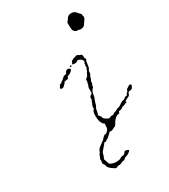

<svg xmlns="http://www.w3.org/2000/svg" viewBox="-219 -773 986 1121"><g transform="rotate(-30 273.5 -212.5)"><path d="M256 -393Q262 -399 272 -397Q283 -394 283 -387Q283 -381 271 -372Q259 -363 252 -363Q246 -363 245 -355Q243 -345 226 -345Q213 -344 213 -339Q213 -337 207 -331Q201 -325 197 -321Q194 -317 186.5 -315.5Q179 -314 176 -317Q171 -322 176 -329Q179 -333 179 -335Q179 -337 183.5 -340.5Q188 -344 190.5 -344Q193 -344 196 -347.5Q199 -351 203 -353Q212 -358 225 -371Q231 -376 238 -376Q244 -376 245.5 -376.5Q247 -377 248 -382Q250 -389 256 -393ZM287 -406Q289 -408 291 -407Q293 -406 295 -406Q299 -406 297 -402L294 -400Q291 -398 288 -400Q283 -402 287 -406ZM348 -440Q354 -443 363 -437Q370 -432 373 -432Q376 -432 380.5 -428Q385 -424 384.5 -413Q384 -402 387 -400Q390 -399 390.5 -395.5Q391 -392 389 -391Q385 -389 382 -365Q380 -339 373 -332Q368 -327 369 -317.5Q370 -308 365 -302Q360 -296 360 -293Q360 -291 358.5 -286Q357 -281 355 -277Q353 -273 352 -271Q349 -267 350 -260.5Q351 -254 347.5 -249Q344 -244 344 -240Q345 -231 339 -227Q327 -220 322 -185Q322 -179 316.5 -167Q311 -155 308 -142Q305 -129 302 -125Q295 -117 293 -100Q291 -86 288 -81L286 -75L291 -69Q301 -59 301 -53Q301 -43 323 -32L335 -26L341 -30Q353 -35 360 -33Q365 -32 369.5 -36.5Q374 -41 381.5 -42.5Q389 -44 392 -46Q398 -52 418 -57Q424 -59 429 -63Q448 -78 459 -78Q468 -78 473 -87Q474 -90 482 -90Q488 -90 489.5 -91Q491 -92 493 -97Q495 -104 499.5 -106Q504 -108 505 -112Q507 -123 513 -125Q516 -126 522 -131Q531 -139 540 -137Q551 -134 535 -112Q531 -107 525 -107Q519 -107 513 -105.5Q507 -104 505 -96Q501 -82 493 -80Q487 -78 480 -74Q469 -68 467.5 -66.5Q466 -65 467 -62Q471 -56 462 -56Q460 -56 452.5 -52Q445 -48 439.5 -48Q434 -48 431 -44Q429 -41 421 -38Q413 -35 407 -35Q402 -35 402 -31Q402 -21 390 -21Q383 -21 374 -14Q358 0 351 14Q342 32 335 32Q332 32 322 38Q312 44 305 43L298 41L283 56Q268 71 262 72.5Q256 74 253.5 78Q251 82 244 81Q242 80 240 80.5Q238 81 237 82.5Q236 84 234 88Q229 95 216 109Q203 123 203 124.5Q203 126 200 133Q197 140 197 144Q197 148 192 156L188 165L192 175Q195 185 197 191Q199 201 204.5 204.5Q210 208 229 213Q240 216 265 212Q270 211 276 206.5Q282 202 288 202Q305 202 310 191Q315 181 327 184Q341 188 341 192Q341 197 328.5 205.5Q316 214 305 216Q297 218 295 222Q290 229 280 229Q276 229 265 234.5Q254 240 247 239Q240 238 233.5 241.5Q227 245 224.5 245Q222 245 211 238Q200 231 192 224Q178 211 178 200Q178 197 172 189Q164 178 169 171Q171 167 170 163Q168 159 169.5 152.5Q171 146 173 145Q174 144 176.5 135.5Q179 127 183 122.5Q187 118 188 114Q193 98 209 87Q218 81 225.5 74.5Q233 68 236.5 67Q240 66 240 64.5Q240 63 250 52.5Q260 42 266.5 42Q273 42 280 36Q289 28 292 21.5Q295 15 295 1L296 -15L291 -17Q286 -20 285.5 -22.5Q285 -25 281 -30Q272 -42 271 -77Q271 -100 275.5 -108.5Q280 -117 283 -119.5Q286 -122 285 -125Q280 -132 293 -155Q294 -158 294 -161Q294 -164 297 -167Q302 -172 300 -179Q299 -183 301.5 -190Q304 -197 312 -200Q318 -203 319 -207Q320 -211 319 -227Q318 -242 322 -250Q326 -258 326 -261.5Q326 -265 328.5 -272Q331 -279 330 -283Q328 -294 338 -297Q340 -298 344 -303.5Q348 -309 351.5 -315.5Q355 -322 355 -324Q355 -326 358.5 -328.5Q362 -331 361 -335Q360 -339 365 -344.5Q370 -350 368 -355Q366 -360 368 -366Q370 -372 369 -374.5Q368 -377 372 -381Q378 -386 370 -399Q366 -406 354 -410.5Q342 -415 340 -411Q339 -409 332.5 -406Q326 -403 315 -405Q306 -406 304.5 -408Q303 -410 307 -413Q310 -416 310 -419.5Q310 -423 313 -426Q317 -429 327.5 -433.5Q338 -438 341 -438Q345 -438 348 -440ZM439 -669Q456 -672 469 -665Q474 -662 481 -654Q490 -643 496 -638Q500 -635 499 -631.5Q498 -628 500 -624Q504 -617 501 -607.5Q498 -598 491 -591Q488 -588 484 -580.5Q480 -573 474 -567.5Q468 -562 456.5 -561Q445 -560 441 -562.5Q437 -565 429 -564Q421 -563 414 -569Q406 -576 404 -584.5Q402 -593 402 -612V-634L408 -641Q414 -647 418 -655Q425 -666 439 -669Z"/></g></svg>

Font: TT2020 Style D
Style: Italic
Weight: 400
Italic angle: -15°
Version: Version 0.2.000